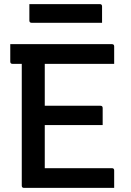

<svg xmlns="http://www.w3.org/2000/svg" viewBox="-20 -915 640 935"><path d="M97 0Q86 0 86 -11V-604H41Q30 -604 30 -615V-700H525Q536 -700 536 -689V-604H198V-400H469Q480 -400 480 -389V-306H198V-96H525Q536 -96 536 -85V0ZM123 -895H466Q477 -895 477 -884V-804H134Q123 -804 123 -815Z"/></svg>

Font: Recursive Mn Lnr St Med
Style: Regular
Weight: 500
Monospace: yes
Version: Version 1.079;hotconv 1.0.112;makeotfexe 2.5.65598; ttfautoh